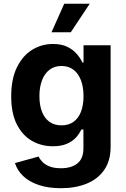

<svg xmlns="http://www.w3.org/2000/svg" viewBox="-20 -787 672 1023"><path d="M304.9 215.8Q236.7 215.8 186.1 198.6Q135.4 181.4 103.6 151.1Q71.8 120.8 59.8 81.8L185.6 47Q192.6 62.1 206.9 76.5Q221.2 90.9 245.1 100.2Q268.9 109.4 304.4 109.4Q360.3 109.4 392.4 83.7Q424.5 57.9 424.5 3.7V-96.7H413Q403.2 -74.7 384.7 -54.3Q366.1 -33.9 336.1 -20.8Q306 -7.7 261.7 -7.7Q200.3 -7.7 149.9 -36.6Q99.5 -65.5 69.6 -124.6Q39.7 -183.6 39.7 -273.8Q39.7 -366.2 70.2 -428.2Q100.6 -490.2 151.1 -521.5Q201.6 -552.7 262.1 -552.7Q308.3 -552.7 339.4 -537.2Q370.4 -521.8 389.8 -498.8Q409.1 -475.8 419.2 -454H425.1V-545.9H569.4V-4.6Q569.4 69.2 535.4 118.2Q501.4 167.2 441.8 191.5Q382.1 215.8 304.9 215.8ZM307.5 -119.1Q345.2 -119.1 371.3 -137.6Q397.5 -156.1 411.2 -191Q425 -225.9 425 -274.7Q425 -323.3 411.3 -359.3Q397.7 -395.4 371.5 -415.4Q345.4 -435.4 307.5 -435.4Q269.2 -435.4 243 -414.7Q216.7 -394 203.4 -357.9Q190 -321.7 190 -274.7Q190 -227.3 203.5 -192.2Q217 -157.1 243.2 -138.1Q269.4 -119.1 307.5 -119.1ZM254.5 -615.1 322.3 -767.1H458.1L357.1 -615.1Z"/></svg>

Font: Inter Variable LoSnoCo
Style: Regular
Weight: 400
Designer: Rasmus Andersson
Foundry: rsms
Version: Version 4.000;git-a52131595; featfreeze: case,dlig,ss01,ss02